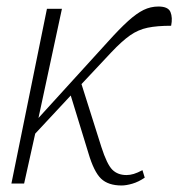

<svg xmlns="http://www.w3.org/2000/svg" viewBox="-20 -563 547 589"><path d="M15 0 124 -536H170L98 -201L311 -435Q347 -475 373 -498.5Q399 -522 420.5 -532.5Q442 -543 466 -543Q496 -543 503 -526Q510 -509 505 -484Q462 -484 433 -478Q404 -472 379 -454.5Q354 -437 321 -402L230 -305L291 -112Q308 -59 324.5 -42.5Q341 -26 368 -26Q379 -26 390.5 -29.5Q402 -33 417 -41L424 -18Q405 -5 386 0.5Q367 6 353 6Q312 6 290 -15Q268 -36 251 -94L197 -270L88 -153L54 0Z"/></svg>

Font: Noto Serif SemiCondensed ExtraLight
Style: Italic
Weight: 200
Width: 4
Italic angle: -12°
Designer: Monotype Design Team
Foundry: Monotype Imaging Inc.
Version: Version 2.013